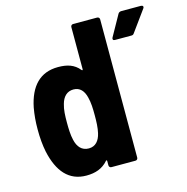

<svg xmlns="http://www.w3.org/2000/svg" viewBox="-105 -800 883 907"><g transform="rotate(-15 337.0 -346.0)"><path d="M314 -480C288 -512 254 -522 210 -522C121 -522 70 -466 50 -367C44 -333 41 -302 41 -262C41 -221 44 -186 51 -151C73 -51 122 8 208 8C252 8 287 -4 314 -35C317 -39 320 -37 320 -33V-12C320 -5 325 0 332 0H449C456 0 461 -5 461 -12V-688C461 -695 456 -700 449 -700H332C325 -700 320 -695 320 -688V-482C320 -478 317 -476 314 -480ZM552 -692 495 -590C491 -582 494 -576 503 -576H583C589 -576 593 -577 597 -583L671 -685C677 -693 673 -700 663 -700H567C561 -700 555 -697 552 -692ZM312 -171C304 -136 285 -113 252 -113C218 -113 198 -136 190 -172C184 -197 183 -227 183 -258C183 -291 184 -321 192 -347C201 -380 221 -401 253 -401C285 -401 303 -379 311 -346C318 -320 319 -290 319 -258C319 -226 318 -196 312 -171Z"/></g></svg>

Font: Barlow Semi Condensed
Style: Bold
Weight: 700
Width: 4
Designer: Jeremy Tribby
Foundry: Tribby Type
Version: Version 1.422;hotconv 1.0.109;makeotfexe 2.5.65596